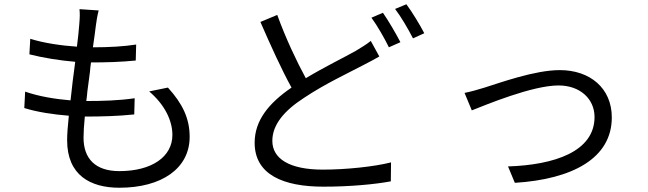

<svg xmlns="http://www.w3.org/2000/svg" viewBox="-20 -835 3040 901"><path d="M443 -786 353 -792C355 -773 355 -755 352 -721C350 -692 346 -656 341 -616C267 -621 185 -633 122 -653L118 -580C181 -564 260 -551 333 -545C325 -486 317 -423 311 -364C240 -370 164 -382 98 -405L94 -328C155 -309 228 -298 303 -292C298 -245 295 -205 295 -177C295 -13 404 46 540 46C738 46 870 -44 870 -193C870 -279 837 -348 768 -424L680 -406C753 -344 789 -269 789 -202C789 -99 692 -32 540 -32C426 -32 372 -92 372 -189C372 -213 374 -248 378 -288C456 -288 533 -290 610 -298L612 -374C537 -363 461 -361 385 -361C387 -376 389 -391 390 -406L402 -497C403 -512 405 -527 407 -542C477 -542 547 -544 617 -551L619 -626C561 -617 493 -613 416 -613C422 -655 427 -690 430 -716C433 -738 436 -759 443 -786Z M1887 -815 1834 -793C1863 -755 1896 -698 1918 -655L1971 -679C1952 -716 1914 -779 1887 -815ZM1777 -775 1723 -752C1751 -714 1785 -654 1805 -613L1859 -637C1838 -678 1802 -739 1777 -775ZM1281 -765 1202 -732C1249 -624 1302 -507 1348 -424C1240 -350 1175 -269 1175 -165C1175 -15 1310 41 1498 41C1623 41 1739 30 1814 16L1815 -73C1737 -53 1604 -39 1495 -39C1337 -39 1258 -91 1258 -174C1258 -250 1314 -316 1407 -376C1504 -441 1616 -493 1684 -529C1713 -544 1738 -557 1760 -570L1720 -643C1699 -626 1677 -613 1649 -596C1594 -565 1503 -521 1415 -468C1372 -547 1321 -655 1281 -765Z M2160 -399 2194 -317C2258 -342 2477 -434 2601 -434C2703 -434 2770 -370 2770 -286C2770 -123 2580 -61 2364 -54L2396 23C2666 6 2851 -92 2851 -284C2851 -421 2749 -506 2607 -506C2489 -506 2325 -446 2254 -424C2222 -414 2190 -405 2160 -399Z"/></svg>

Font: DAIFUKU Sans JP
Style: Regular
Weight: 400
Designer: Original font ‘Source Han Sans JP’ : Ryoko NISHIZUKA  (kana, bopomofo & ideographs); Paul D. Hunt (Latin, Greek & Cyrill
Foundry: Daifuku
Version: Version 1.001